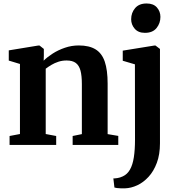

<svg xmlns="http://www.w3.org/2000/svg" viewBox="-20 -810 998 1073"><path d="M91.5 -61V-452.5L29 -471.5V-528.5L193.5 -555.5H201L225 -536.5V-498L224 -471Q244.5 -491.5 275 -511Q305.5 -530.5 342.8 -543.2Q380 -556 420 -556Q478.5 -556 514 -534.2Q549.5 -512.5 565.5 -465.5Q581.5 -418.5 581.5 -342.5V-60.5L641 -50.5V0H386V-50L437.5 -60.5V-340Q437.5 -386.5 429.8 -415.5Q422 -444.5 403.5 -458.2Q385 -472 352 -472Q328 -472 306.5 -465Q285 -458 267 -447.2Q249 -436.5 235.5 -426V-61L294 -50V0H33.5V-50ZM678.5 242.5Q667.5 243 655.2 242.5Q643 242 633.2 240.8Q623.5 239.5 619.5 238L613.5 187Q621 187.5 636 185.2Q651 183 666.5 175.5Q691.5 164 706.5 137.5Q721.5 111 728 69Q734.5 27 734.5 -30L734 -450.5L666 -470.5V-527L842.5 -555.5H849L874 -536.5V-9Q874 53 856.5 100Q839 147 810.2 178.2Q781.5 209.5 747 225.5Q712.5 241.5 678.5 242.5ZM789.5 -626.5Q752.5 -626.5 732.8 -649.5Q713 -672.5 713 -702.5Q713 -738.5 735 -764.5Q757 -790.5 799 -790.5H800Q837.5 -790.5 857 -768.2Q876.5 -746 876.5 -715.5Q876.5 -680 854.8 -653.2Q833 -626.5 790.5 -626.5Z"/></svg>

Font: Merriweather 48pt
Style: Bold
Weight: 700
Version: Version 2.100